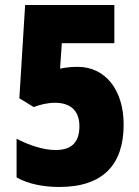

<svg xmlns="http://www.w3.org/2000/svg" viewBox="-20 -734 554 764"><path d="M216 10C390 10 472 -79 472 -238C472 -378 398 -468 289 -468C266 -468 244 -466 219 -461L226 -562H435V-714H80L57 -343L114 -308C141 -318 169 -325 199 -325C263 -325 296 -291 296 -232C296 -169 266 -137 201 -137C152 -137 93 -157 46 -182V-28C92 -2 152 10 216 10Z"/></svg>

Font: Noto Sans Devanagari Condensed Black
Style: Regular
Weight: 900
Width: 3
Designer: Jelle Bosma - Monotype Design Team
Foundry: Monotype Imaging Inc.
Version: Version 2.004